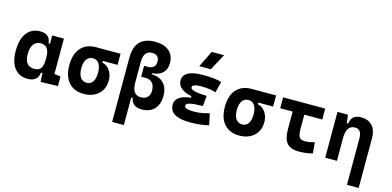

<svg xmlns="http://www.w3.org/2000/svg" viewBox="-87 -1333 4275 2096"><g transform="rotate(15 2051.0 -285.0)"><path d="M228.5 9.8Q131.3 9.8 77.6 -58.3Q23.9 -126.5 23.9 -253.9Q23.9 -384.3 77.9 -455.8Q131.8 -527.3 230.5 -527.3Q338.9 -527.3 349.6 -423.8H365.2V-517.6H497.6V-118.2L568.8 -107.4V0L374 4.9L368.7 -93.8H351.6Q346.7 -42 313.7 -16.1Q280.8 9.8 228.5 9.8ZM365.2 -242.7V-274.9Q365.2 -402.8 268.1 -402.8Q216.3 -402.8 187.7 -364Q159.2 -325.2 159.2 -253.9Q159.2 -114.7 269 -114.7Q322.8 -114.7 344 -146.7Q365.2 -178.7 365.2 -242.7Z M861.8 9.8Q751.5 9.8 690.4 -59.1Q629.4 -127.9 629.4 -253.9Q629.4 -379.4 690.4 -448.5Q751.5 -517.6 861.8 -517.6H1137.7V-392.1H971.2V-372.6Q1004.9 -366.7 1031.7 -342.8Q1058.6 -318.8 1074 -282Q1089.4 -245.1 1089.4 -201.2Q1089.4 -137.7 1061 -90.3Q1032.7 -43 981.7 -16.6Q930.7 9.8 861.8 9.8ZM861.8 -115.7Q905.8 -115.7 929.9 -151.6Q954.1 -187.5 954.1 -253.9Q954.1 -320.3 929.9 -356.2Q905.8 -392.1 861.8 -392.1Q815.4 -392.1 790 -356.2Q764.6 -320.3 764.6 -253.9Q764.6 -187.5 790 -151.6Q815.4 -115.7 861.8 -115.7Z M1515.6 9.8Q1461.4 9.8 1429.4 -15.1Q1397.5 -40 1391.6 -85.9H1374V224.6H1241.7V-499.5Q1241.7 -742.2 1470.7 -742.2Q1572.8 -742.2 1628.9 -693.6Q1685.1 -645 1685.1 -556.6Q1685.1 -486.3 1643.1 -446Q1601.1 -405.8 1523.9 -401.9V-389.6Q1611.3 -387.7 1660.4 -336.4Q1709.5 -285.2 1709.5 -195.3Q1709.5 -98.6 1658.4 -44.4Q1607.4 9.8 1515.6 9.8ZM1374 -253.9Q1374 -115.7 1472.7 -115.7Q1520.5 -115.7 1547.4 -141.8Q1574.2 -168 1574.2 -216.3Q1574.2 -272.9 1547.1 -303.5Q1520 -334 1470.7 -334H1419.9V-457H1467.8Q1506.8 -457 1528.3 -478.5Q1549.8 -500 1549.8 -539.6Q1549.8 -576.2 1529.1 -596.4Q1508.3 -616.7 1470.7 -616.7Q1374 -616.7 1374 -489.7Z M2063.5 9.8Q1830.6 9.8 1830.6 -128.4Q1830.6 -233.4 2004.4 -253.4V-270.5Q1845.2 -305.7 1845.2 -405.3Q1845.2 -527.3 2071.3 -527.3Q2215.8 -527.3 2278.8 -502.9L2247.1 -379.9Q2176.3 -402.3 2082 -402.3Q1980.5 -402.3 1980.5 -364.7Q1980.5 -321.3 2165 -316.4L2153.3 -198.2H2137.7Q1965.8 -198.2 1965.8 -153.8Q1965.8 -115.2 2067.4 -115.2Q2130.9 -115.2 2172.6 -124.5Q2214.4 -133.8 2247.1 -142.1L2273.9 -13.7Q2233.4 -2.9 2180.4 3.4Q2127.4 9.8 2063.5 9.8ZM2002.9 -609.4 2093.8 -794.9H2233.9L2133.3 -609.4Z M2619.6 9.8Q2509.3 9.8 2448.2 -59.1Q2387.2 -127.9 2387.2 -253.9Q2387.2 -379.4 2448.2 -448.5Q2509.3 -517.6 2619.6 -517.6H2895.5V-392.1H2729V-372.6Q2762.7 -366.7 2789.6 -342.8Q2816.4 -318.8 2831.8 -282Q2847.2 -245.1 2847.2 -201.2Q2847.2 -137.7 2818.8 -90.3Q2790.5 -43 2739.5 -16.6Q2688.5 9.8 2619.6 9.8ZM2619.6 -115.7Q2663.6 -115.7 2687.7 -151.6Q2711.9 -187.5 2711.9 -253.9Q2711.9 -320.3 2687.7 -356.2Q2663.6 -392.1 2619.6 -392.1Q2573.2 -392.1 2547.9 -356.2Q2522.5 -320.3 2522.5 -253.9Q2522.5 -187.5 2547.9 -151.6Q2573.2 -115.7 2619.6 -115.7Z M3293 9.8Q3198.7 9.8 3157.2 -39.1Q3115.7 -87.9 3115.7 -195.3V-394.5H2975.1V-517.6H3450.7V-394.5H3247.6V-232.9Q3247.6 -171.4 3263.2 -143.6Q3278.8 -115.7 3332 -115.7Q3352.1 -115.7 3379.2 -120.4Q3406.2 -125 3436 -134.3L3447.8 -10.7Q3410.2 0 3371.3 4.9Q3332.5 9.8 3293 9.8Z M3895.5 224.6V-304.2Q3895.5 -351.6 3876.2 -377.2Q3856.9 -402.8 3821.3 -402.8Q3721.7 -402.8 3721.7 -258.3V0H3589.4V-517.6H3707.5L3719.7 -423.8H3734.4Q3741.7 -476.1 3770 -501.7Q3798.3 -527.3 3856 -527.3Q3938 -527.3 3982.9 -477.5Q4027.8 -427.7 4027.8 -336.9V224.6Z"/></g></svg>

Font: CaskaydiaMono NF
Style: Bold
Weight: 700
Designer: Aaron Bell
Foundry: Saja Typeworks
Version: Version 2111.001; ttfautohint (v1.8.4);Nerd Fonts 3.1.1